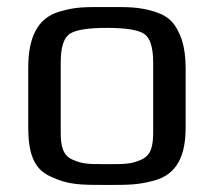

<svg xmlns="http://www.w3.org/2000/svg" viewBox="-20 -514 608 544"><path d="M506 -321C506 -353 502 -380 495 -402C479 -445 462 -467 418 -481C371 -495 346 -494 283 -494C220 -494 195 -495 148 -481C84 -462 60 -405 60 -321V-153C60 -82 75 -35 123 -14C173 10 207 10 283 10C344 10 372 10 419 -3C481 -21 506 -72 506 -153V-321ZM414 -140C414 -100 408 -74 381 -62C351 -48 330 -49 283 -49C236 -49 215 -48 185 -62C158 -74 152 -100 152 -140V-336C152 -381 161 -408 179 -419C197 -430 232 -435 283 -435C334 -435 369 -430 387 -419C405 -408 414 -381 414 -336V-140Z"/></svg>

Font: Gamestation Storm
Style: Regular
Weight: 400
Designer: Jonas Hecksher
Foundry: Jonas Hecksher, Playtypeª, e-types AS
Version: Version 1.003